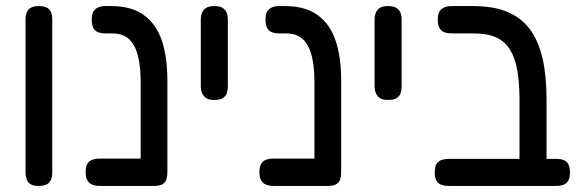

<svg xmlns="http://www.w3.org/2000/svg" viewBox="-20 -602 1934 632"><path d="M107 10Q89 10 80 4Q71 -2 67.5 -12.5Q64 -23 64 -35V-538Q64 -550 67.5 -560Q71 -570 80.5 -576Q90 -582 108 -582Q127 -582 136.5 -575.5Q146 -569 149 -559.5Q152 -550 152 -537V-34Q152 -22 148.5 -12Q145 -2 135.5 4Q126 10 107 10Z M487 10Q470 10 460 5Q450 0 446.5 -9.5Q443 -19 443 -29V-334Q443 -381 434.5 -416.5Q426 -452 406 -472Q386 -492 349 -492H326Q314 -492 304 -495.5Q294 -499 288 -509Q282 -519 282 -537Q282 -556 288 -565Q294 -574 304 -578Q314 -582 325 -582H346Q413 -582 454 -552Q495 -522 513 -467.5Q531 -413 531 -337V-36Q531 -23 528 -12.5Q525 -2 515.5 4Q506 10 487 10ZM308 10Q295 10 284.5 6Q274 2 268 -7.5Q262 -17 262 -35Q262 -54 268 -63.5Q274 -73 284.5 -76.5Q295 -80 307 -80H491L490 10Z M685 -273Q667 -273 658 -279.5Q649 -286 645 -296Q641 -306 641 -318V-538Q641 -550 645 -560Q649 -570 658.5 -576Q668 -582 686 -582Q704 -582 713.5 -575.5Q723 -569 726.5 -559.5Q730 -550 730 -537V-317Q730 -305 726.5 -295Q723 -285 713.5 -279Q704 -273 685 -273Z M1059 10Q1042 10 1032 5Q1022 0 1018.5 -9.5Q1015 -19 1015 -29V-334Q1015 -381 1006.5 -416.5Q998 -452 978 -472Q958 -492 921 -492H898Q886 -492 876 -495.5Q866 -499 860 -509Q854 -519 854 -537Q854 -556 860 -565Q866 -574 876 -578Q886 -582 897 -582H918Q985 -582 1026 -552Q1067 -522 1085 -467.5Q1103 -413 1103 -337V-36Q1103 -23 1100 -12.5Q1097 -2 1087.5 4Q1078 10 1059 10ZM880 10Q867 10 856.5 6Q846 2 840 -7.5Q834 -17 834 -35Q834 -54 840 -63.5Q846 -73 856.5 -76.5Q867 -80 879 -80H1063L1062 10Z M1257 -273Q1239 -273 1230 -279.5Q1221 -286 1217 -296Q1213 -306 1213 -318V-538Q1213 -550 1217 -560Q1221 -570 1230.5 -576Q1240 -582 1258 -582Q1276 -582 1285.5 -575.5Q1295 -569 1298.5 -559.5Q1302 -550 1302 -537V-317Q1302 -305 1298.5 -295Q1295 -285 1285.5 -279Q1276 -273 1257 -273Z M1735 10Q1717 10 1707 5Q1697 0 1693.5 -9Q1690 -18 1690 -28V-274Q1690 -328 1683 -369Q1676 -410 1659.5 -437.5Q1643 -465 1614 -478.5Q1585 -492 1540 -492H1467Q1454 -492 1443.5 -495.5Q1433 -499 1427 -509Q1421 -519 1421 -537Q1421 -556 1427 -565Q1433 -574 1443.5 -578Q1454 -582 1466 -582H1537Q1605 -582 1651 -562.5Q1697 -543 1725 -504.5Q1753 -466 1766 -409Q1779 -352 1779 -276V-35Q1779 -22 1775.5 -12Q1772 -2 1762.5 4Q1753 10 1735 10ZM1457 10Q1444 10 1433.5 6.5Q1423 3 1417 -6.5Q1411 -16 1411 -34Q1411 -53 1417 -62.5Q1423 -72 1433.5 -75.5Q1444 -79 1456 -79H1812Q1825 -79 1834.5 -75.5Q1844 -72 1850 -62.5Q1856 -53 1856 -34Q1856 -16 1850 -6.5Q1844 3 1834 6.5Q1824 10 1811 10Z"/></svg>

Font: Fredoka SemiCondensed
Style: Regular
Weight: 400
Width: 4
Designer: Ben Nathan
Foundry: Milena B. Brandão, Ben Nathan
Version: Version 2.001